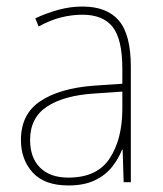

<svg xmlns="http://www.w3.org/2000/svg" viewBox="-20 -557 498 587"><path d="M232 -537Q307 -537 343.5 -494Q380 -451 380 -353V0H358L355 -99H353Q342 -71 322 -46Q302 -21 269.5 -5.5Q237 10 189 10Q116 10 80 -29.5Q44 -69 44 -129Q44 -208 103 -247.5Q162 -287 266 -295L354 -301V-347Q354 -437 324.5 -474.5Q295 -512 232 -512Q200 -512 167.5 -504Q135 -496 98 -476L88 -501Q122 -517 158.5 -527Q195 -537 232 -537ZM267 -271Q175 -265 123.5 -231Q72 -197 72 -129Q72 -75 102.5 -44.5Q133 -14 189 -14Q276 -14 314.5 -71.5Q353 -129 354 -220V-277Z"/></svg>

Font: Noto Sans Thai SemCond Thin
Style: Regular
Weight: 100
Width: 4
Designer: Monotype Design Team
Foundry: Monotype Imaging Inc.
Version: Version 2.002; ttfautohint (v1.8.4.7-5d5b)